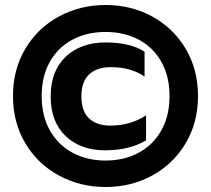

<svg xmlns="http://www.w3.org/2000/svg" viewBox="-20 -734 846 769"><path d="M32 -349Q32 -456 81.5 -539Q131 -622 216 -668Q301 -714 403 -714Q505 -714 589.5 -668Q674 -622 723.5 -539Q773 -456 773 -349Q773 -243 723.5 -160Q674 -77 589.5 -31Q505 15 403 15Q301 15 216 -31Q131 -77 81.5 -160Q32 -243 32 -349ZM659 -349Q659 -429 626 -487Q593 -545 535 -575.5Q477 -606 403 -606Q329 -606 271 -575.5Q213 -545 180 -487Q147 -429 147 -349Q147 -269 180.5 -210.5Q214 -152 272 -121.5Q330 -91 403 -91Q476 -91 534 -121.5Q592 -152 625.5 -210.5Q659 -269 659 -349ZM183 -348Q183 -450 243.5 -507Q304 -564 403 -564Q501 -564 559 -527V-427Q506 -465 424 -465Q368 -465 337 -436Q306 -407 306 -348Q306 -289 336.5 -260Q367 -231 422 -231Q503 -231 565 -272V-172Q499 -132 401 -132Q303 -132 243 -189Q183 -246 183 -348Z"/></svg>

Font: Prompt SemiBold
Style: Regular
Weight: 600
Designer: Katatrad Team
Foundry: CadsonDemak
Version: Version 1.001